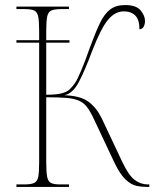

<svg xmlns="http://www.w3.org/2000/svg" viewBox="-20 -740 641 760"><path d="M45 0V-10H77Q103 -10 115.5 -16Q128 -22 131.5 -40.5Q135 -59 135 -98V-571H45V-581H135V-616Q135 -654 131.5 -673Q128 -692 116 -698Q104 -704 78 -704H45V-714H253V-704H222Q195 -704 182.5 -698Q170 -692 166.5 -673Q163 -654 163 -616V-581H255V-571H163V-365Q203 -365 224 -370.5Q245 -376 256 -386.5Q267 -397 278 -413Q286 -425 301 -460Q316 -495 337 -555Q358 -612 375.5 -648.5Q393 -685 416 -702.5Q439 -720 475 -720Q519 -720 536.5 -699Q554 -678 554 -657Q554 -645 549 -635Q544 -625 532 -624Q532 -662 515.5 -678.5Q499 -695 470 -695Q435 -695 407 -661Q379 -627 344 -536Q318 -466 293.5 -418Q269 -370 235 -363Q298 -361 330 -337.5Q362 -314 383 -271L465 -97Q490 -45 513.5 -27.5Q537 -10 565 -10H571V0H564Q541 0 520 -4.5Q499 -9 477.5 -29Q456 -49 434 -94L352 -268Q338 -298 325 -315.5Q312 -333 292.5 -341.5Q273 -350 242.5 -352.5Q212 -355 163 -355V-99Q163 -60 166.5 -41Q170 -22 181.5 -16Q193 -10 217 -10H253V0Z"/></svg>

Font: Noto Serif Display SemiCondensed Thin
Style: Regular
Weight: 100
Width: 4
Designer: Monotype Design Team
Foundry: Monotype Imaging Inc.
Version: Version 2.009